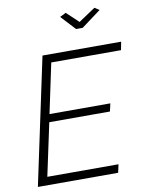

<svg xmlns="http://www.w3.org/2000/svg" viewBox="-98 -990 816 1060"><g transform="rotate(-10 309.5 -460.0)"><path d="M178 -710H619L610 -664H219L160 -385H501L491 -341H151L88 -46H487L477 0H27ZM311 -903 345 -920 412 -857 506 -920 532 -903 423 -822H386Z"/></g></svg>

Font: Raleway Light
Style: Italic
Weight: 300
Italic angle: -12°
Designer: Matt McInerney, Pablo Impallari, Rodrigo Fuenzalida
Foundry: Matt McInerney, Pablo Impallari, Rodrigo Fuenzalida
Version: Version 4.026